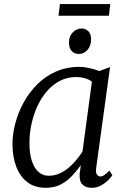

<svg xmlns="http://www.w3.org/2000/svg" viewBox="-20 -886 606 916"><path d="M439 -86Q435.5 -61.5 443 -52.8Q450.5 -44 458 -44Q468 -44 478 -51.2Q488 -58.5 502 -72L516 -50Q512.5 -44 499 -29.5Q485.5 -15 464.2 -2.5Q443 10 417 10Q390 10 374 -5Q358 -20 360 -56L365.5 -97.5Q347 -72 324 -47.2Q301 -22.5 270.2 -6.2Q239.5 10 198.5 10Q145.5 10 110.2 -17.2Q75 -44.5 57.2 -91.8Q39.5 -139 39.5 -199.5Q39.5 -245.5 52.8 -296.5Q66 -347.5 92 -395.5Q118 -443.5 156.5 -482.5Q195 -521.5 246 -544.2Q297 -567 360 -567Q380.5 -567 406.5 -561.2Q432.5 -555.5 453.5 -547L505 -566ZM418.5 -496.5Q403 -508 384 -513.2Q365 -518.5 344 -518.5Q301 -518.5 265.8 -500.2Q230.5 -482 203.5 -450.5Q176.5 -419 158 -378.5Q139.5 -338 130 -293.2Q120.5 -248.5 120.5 -204.5Q120.5 -152.5 132.2 -117.5Q144 -82.5 164.5 -65Q185 -47.5 211.5 -47.5Q240.5 -47.5 265 -58.8Q289.5 -70 309.8 -87.8Q330 -105.5 346 -125.2Q362 -145 373.5 -162.5ZM358 -628.5Q335.5 -628.5 322.2 -642.2Q309 -656 309 -683.5Q309 -713 327.2 -731.5Q345.5 -750 369 -750Q389 -750 401.8 -736.8Q414.5 -723.5 414.5 -698.5Q414.5 -666.5 396.8 -647.5Q379 -628.5 358 -628.5ZM266 -866.5H506L499.5 -811H259Z"/></svg>

Font: Merriweather 20pt Light
Style: Italic
Weight: 300
Italic angle: -7.8°
Version: Version 2.101